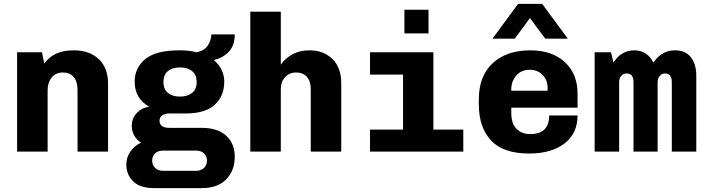

<svg xmlns="http://www.w3.org/2000/svg" viewBox="-20 -780 3640 988"><path d="M68 0V-511H196L208 -453Q255 -521 359 -521Q440 -521 488 -476Q536 -431 536 -350V0H379V-317Q379 -361 359 -384Q339 -407 304 -407Q267 -407 246 -381Q225 -355 225 -315V0Z M774 188Q700 188 665 153Q630 118 630 67Q630 29 651.5 -1Q673 -31 706 -46Q683 -60 670.5 -83Q658 -106 658 -132Q658 -170 683 -197.5Q708 -225 747 -231Q673 -274 673 -360Q673 -432 728 -476.5Q783 -521 903 -521Q956 -521 992 -511Q1034 -521 1050 -546.5Q1066 -572 1068 -603H1188Q1188 -548 1159.5 -516Q1131 -484 1081 -471V-470Q1106 -450 1120 -421Q1134 -392 1134 -360Q1134 -286 1085 -241Q1036 -196 935 -196H853Q829 -196 815 -186.5Q801 -177 801 -159Q801 -122 852 -122H1019Q1100 -122 1144 -81.5Q1188 -41 1188 26Q1188 98 1144 143Q1100 188 1018 188ZM906 -283Q945 -283 968.5 -302Q992 -321 992 -358Q992 -395 968.5 -414Q945 -433 906 -433Q867 -433 844 -414Q821 -395 821 -358Q821 -321 844 -302Q867 -283 906 -283ZM820 99H988Q1015 99 1030 84Q1045 69 1045 46Q1045 25 1030.5 10Q1016 -5 988 -5H820Q792 -5 777.5 10Q763 25 763 47Q763 68 777.5 83.5Q792 99 820 99Z M1268 0V-720H1425V-448Q1451 -483 1487.5 -502Q1524 -521 1572 -521Q1645 -521 1690.5 -476.5Q1736 -432 1736 -352V0H1579V-322Q1579 -363 1558.5 -385Q1538 -407 1504 -407Q1469 -407 1447 -383Q1425 -359 1425 -322V0Z M1884 0V-113H2054V-396H1884V-511H2210V-113H2364V0ZM2061 -608V-730H2185V-608Z M2703 10Q2569 10 2506.5 -57.5Q2444 -125 2444 -242V-269Q2444 -389 2515.5 -455Q2587 -521 2709 -521Q2821 -521 2886.5 -460.5Q2952 -400 2952 -298V-226H2611V-199Q2611 -144 2638 -117Q2665 -90 2709 -90Q2806 -90 2806 -186H2952Q2952 -93 2884.5 -41.5Q2817 10 2703 10ZM2611 -313H2798V-326Q2798 -368 2772 -394.5Q2746 -421 2706 -421Q2662 -421 2636.5 -391Q2611 -361 2611 -321ZM2514 -581 2646 -760H2770L2902 -581H2786L2707 -687L2629 -581Z M3040 0V-511H3124L3137 -458Q3155 -488 3182.5 -504.5Q3210 -521 3243 -521Q3280 -521 3305 -503Q3330 -485 3342 -457Q3384 -521 3453 -521Q3508 -521 3535.5 -485Q3563 -449 3563 -391V0H3437V-357Q3437 -402 3402 -402Q3386 -402 3375 -389.5Q3364 -377 3364 -357V0H3240V-357Q3240 -402 3204 -402Q3187 -402 3176.5 -389.5Q3166 -377 3166 -357V0Z"/></svg>

Font: Chivo Mono
Style: Bold
Weight: 700
Monospace: yes
Designer: Hector Gatti
Foundry: Omnibus-Type
Version: Version 1.008; ttfautohint (v1.8.4.7-5d5b)